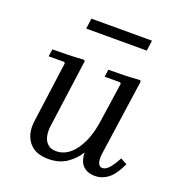

<svg xmlns="http://www.w3.org/2000/svg" viewBox="-122 -752 805 864"><g transform="rotate(20 281.0 -320.0)"><path d="M511 -105 542 -88Q517 -34 488.5 -12Q460 10 425 10Q391 10 369.5 -10Q348 -30 347 -74Q327 -40 291 -15Q255 10 202 10Q139 10 108.5 -29Q78 -68 87 -132L126 -420L121 -425H47L52 -460Q91 -460 126.5 -461Q162 -462 202 -465L207 -460L162 -130Q159 -107 163.5 -85Q168 -63 183 -49Q198 -35 224 -35Q276 -35 314.5 -87.5Q353 -140 366 -229L394 -420L389 -425H315L320 -460Q359 -460 394.5 -461Q430 -462 470 -465L475 -460L423 -97Q419 -66 425 -50.5Q431 -35 445 -35Q462 -35 478.5 -54.5Q495 -74 511 -105ZM170 -650H460L453 -600H163Z"/></g></svg>

Font: Brygada 1918
Style: Italic
Weight: 400
Italic angle: -8°
Designer: Mateusz Machalski | Borys Kosmynka | Przemek Hoffer
Foundry: NIEPODLEGLA 2018
Version: Version 3.006